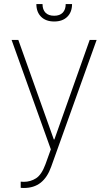

<svg xmlns="http://www.w3.org/2000/svg" viewBox="-20 -727 533 946"><path d="M82 198.2V168L96.7 168.9Q130.4 168.9 157.7 151.4Q185.1 133.8 204.1 82L230.5 8.8L37.1 -530.3H70.3L245.1 -40H248L421.9 -530.3H456.1L232.4 93.8Q213.9 146.5 180.7 172.9Q147.5 199.2 97.7 199.2Q85.9 199.2 82 198.2ZM247.1 -621.1Q206.1 -621.1 182.6 -644.3Q159.2 -667.5 159.2 -707H189.5Q189.5 -679.7 204.1 -664.6Q218.8 -649.4 247.1 -649.4Q274.4 -649.4 289.1 -664.6Q303.7 -679.7 303.7 -707H335Q335 -667.5 311.5 -644.3Q288.1 -621.1 247.1 -621.1Z"/></svg>

Font: Pretendard Thin
Style: Regular
Weight: 100
Designer: Base glyphs from Inter by Rasmus Andersson; Hangeul glyphs from Noto Sans CJK(Source Han Sans) by Jang Soo-young and Kan
Foundry: Kil Hyung-jin
Version: Version 1.309